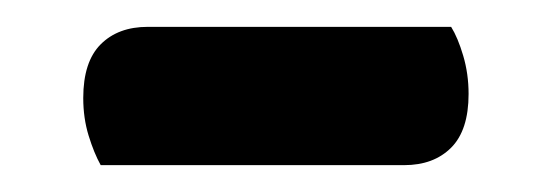

<svg xmlns="http://www.w3.org/2000/svg" viewBox="-20 -329 411 143"><path d="M55 -206Q50 -215 46 -228Q42 -241 42 -256Q42 -283 55 -296Q68 -309 90 -309H316Q321 -301 325 -287.5Q329 -274 329 -259Q329 -232 316 -219Q303 -206 281 -206Z"/></svg>

Font: Baloo Bhai 2 SemiBold
Style: Regular
Weight: 600
Designer: Supriya Tembe, Noopur Datye and Ek Type
Foundry: Ek Type
Version: Version 1.640;PS 1.000;hotconv 16.6.51;makeotf.lib2.5.65220;